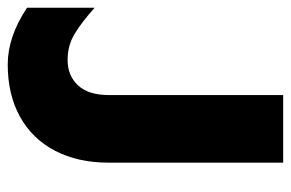

<svg xmlns="http://www.w3.org/2000/svg" viewBox="-148 -593 753 497"><g transform="rotate(90 228.5 -344.5)"><path d="M147 12Q225 12 282.5 -20Q340 -52 370.5 -111Q401 -170 401 -248V-701H226V-249Q226 -197 201 -170Q176 -143 135 -143Q98 -143 68 -161Q38 -179 0 -213V-38Q75 12 147 12Z"/></g></svg>

Font: Geom ExtraBold
Style: Bold
Weight: 800
Version: Version 1.102